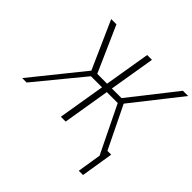

<svg xmlns="http://www.w3.org/2000/svg" viewBox="-236 -942 1334 1334"><g transform="rotate(45 431.5 -275.0)"><path d="M528.4 -727.3 472.3 -389.6H566.8L832.4 -727.3H883.9L604.8 -373.2L786.6 0H741.5L572.4 -346.9H465.2L407.7 0H360.4L418 -346.9H309.3L24.1 0H-19.5L283.7 -376.4L127.8 -727.3H179.3L328.5 -389.6H425.1L481.2 -727.3ZM794 -61.1 755.7 177.2H713.8L752.1 -61.1Z"/></g></svg>

Font: Inter Extra Light  BETA
Style: Italic
Weight: 200
Italic angle: 9.39999°
Designer: Rasmus Andersson
Foundry: rsms
Version: Version 3.011;git-f93a4a705